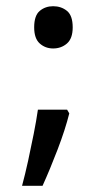

<svg xmlns="http://www.w3.org/2000/svg" viewBox="-20 -565 320 618"><path d="M90 -477Q90 -515 108 -530Q126 -545 151 -545Q177 -545 195.5 -530Q214 -515 214 -477Q214 -441 195.5 -425Q177 -409 151 -409Q126 -409 108 -425Q90 -441 90 -477ZM196 -212 203 -200Q190 -148 165.5 -84Q141 -20 117 33H51Q61 -4 70.5 -47.5Q80 -91 88.5 -134Q97 -177 102 -212Z"/></svg>

Font: Noto Sans Kannada UI
Style: Regular
Weight: 400
Designer: Jelle Bosma - Monotype Design Team
Foundry: Monotype Imaging Inc.
Version: Version 2.005; ttfautohint (v1.8.4.7-5d5b)